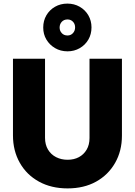

<svg xmlns="http://www.w3.org/2000/svg" viewBox="-20 -1035 748 1066"><path d="M355 11Q265 11 196.5 -26.5Q128 -64 90 -131Q52 -198 52 -283V-709H230V-270Q230 -232 246.5 -204.5Q263 -177 291.5 -162.5Q320 -148 355 -148Q391 -148 418 -162.5Q445 -177 461 -204Q477 -231 477 -269V-709H657V-282Q657 -197 619 -130.5Q581 -64 513.5 -26.5Q446 11 355 11ZM355 -750Q316 -750 285.5 -768Q255 -786 237.5 -815.5Q220 -845 220 -882Q220 -920 237.5 -950Q255 -980 285.5 -997.5Q316 -1015 354 -1015Q392 -1015 422.5 -997.5Q453 -980 470.5 -950Q488 -920 488 -883Q488 -845 470.5 -815Q453 -785 422.5 -767.5Q392 -750 355 -750ZM355 -838Q373 -838 385 -851Q397 -864 397 -883Q397 -902 385 -914.5Q373 -927 355 -927Q335 -927 323 -914Q311 -901 311 -882Q311 -864 323 -851Q335 -838 355 -838Z"/></svg>

Font: Outfit ExtraBold
Style: Regular
Weight: 800
Designer: Rodrigo Fuenzalida
Foundry: fragTYPE
Version: Version 1.100;gftools[0.9.27]